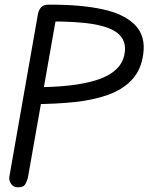

<svg xmlns="http://www.w3.org/2000/svg" viewBox="-20 -793 633 819"><path d="M591 -562Q582 -495 543 -453Q504 -411 441 -388.5Q378 -366 297 -357.5Q216 -349 122 -349L132 -421Q210 -421 277 -428.5Q344 -436 395 -452.5Q446 -469 476 -497.5Q506 -526 512 -568Q519 -616 488 -646Q457 -676 381.5 -689.5Q306 -703 177 -701L187 -773Q321 -774 415 -754Q509 -734 555.5 -687Q602 -640 591 -562ZM57 6Q37 6 27 -9Q17 -24 20 -40L142 -734Q146 -752 156 -762.5Q166 -773 187 -773Q208 -773 216 -761.5Q224 -750 221 -726L99 -35Q96 -23 88.5 -8.5Q81 6 57 6Z"/></svg>

Font: Edu QLD Beginner Medium
Style: Regular
Weight: 500
Designer: Tina and Corey Anderson
Foundry: Google for Education
Version: Version 1.003